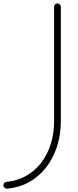

<svg xmlns="http://www.w3.org/2000/svg" viewBox="-20 -829 460 1136"><path d="M20 287Q12 287 6 281Q0 275 0 267Q0 259 5 253.5Q10 248 18 247Q102 239 166 191Q230 143 265 63.5Q300 -16 300 -115V-789Q300 -797 306 -803Q312 -809 320 -809Q328 -809 334 -803Q340 -797 340 -789V-115Q340 -6 300 82.5Q260 171 188 225Q116 279 22 287Z"/></svg>

Font: Tsukimi Rounded Light
Style: Regular
Weight: 300
Designer: Takashi Funayama
Foundry: Takashi Funayama
Version: Version 1.032; ttfautohint (v1.8.3)